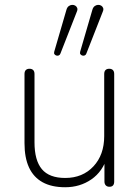

<svg xmlns="http://www.w3.org/2000/svg" viewBox="-20 -779 585 807"><path d="M254 8Q197 8 159 -13Q121 -34 102 -75Q83 -116 83 -177V-468Q83 -479 88.5 -484.5Q94 -490 104 -490Q114 -490 119.5 -484.5Q125 -479 125 -468V-181Q125 -105 156 -68Q187 -31 254 -31Q327 -31 372.5 -79.5Q418 -128 418 -207V-468Q418 -479 423.5 -484.5Q429 -490 439 -490Q449 -490 454.5 -484.5Q460 -479 460 -468V-16Q460 6 440 6Q430 6 424.5 0Q419 -6 419 -16V-121H431Q412 -58 364 -25Q316 8 254 8ZM343 -554Q341 -548 336 -546Q331 -544 326 -545.5Q321 -547 318 -551Q315 -555 317 -562L368 -737Q371 -748 377.5 -753Q384 -758 391.5 -758.5Q399 -759 405 -755.5Q411 -752 413.5 -745.5Q416 -739 412 -730ZM234 -554Q232 -548 227 -546Q222 -544 217 -545.5Q212 -547 209 -551Q206 -555 208 -562L259 -737Q262 -748 268.5 -753Q275 -758 282.5 -758.5Q290 -759 296 -755.5Q302 -752 304.5 -745.5Q307 -739 303 -730Z"/></svg>

Font: Nunito ExtraLight ExtraLight
Style: Regular
Weight: 250
Version: Version 3.602